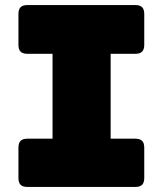

<svg xmlns="http://www.w3.org/2000/svg" viewBox="-20 -740 645 760"><path d="M89 0Q70 0 61.5 -8.5Q53 -17 53 -36V-155Q53 -174 61.5 -182.5Q70 -191 89 -191H188V-527H89Q70 -527 61.5 -535.5Q53 -544 53 -563V-684Q53 -703 61.5 -711.5Q70 -720 89 -720H515Q534 -720 542.5 -711.5Q551 -703 551 -684V-563Q551 -544 542.5 -535.5Q534 -527 515 -527H418V-191H515Q534 -191 542.5 -182.5Q551 -174 551 -155V-36Q551 -17 542.5 -8.5Q534 0 515 0Z"/></svg>

Font: Bungee
Style: Regular
Weight: 400
Designer: David Jonathan Ross
Foundry: David Jonathan Ross
Version: Version 1.001;PS 1.0;hotconv 1.0.72;makeotf.lib2.5.5900